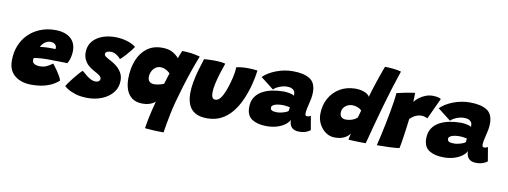

<svg xmlns="http://www.w3.org/2000/svg" viewBox="-72 -1141 4725 1785"><g transform="rotate(10 2291.0 -248.0)"><path d="M489 -76Q468 -57 442.2 -41.5Q416.5 -26 385.2 -15Q354 -4 316.2 2Q278.5 8 233.5 8Q135.5 8 75.2 -40.5Q15 -89 15 -181.5Q15 -262 41.8 -326.5Q68.5 -391 116 -436.8Q163.5 -482.5 226.8 -507Q290 -531.5 363.5 -531.5Q456 -531.5 507.5 -489Q559 -446.5 559 -368Q559 -337.5 551 -305Q543 -272.5 528 -247.5Q520 -248 493 -248.5Q466 -249 432.8 -249.5Q399.5 -250 372.2 -250.5Q345 -251 336.5 -251Q311 -251 287.2 -249.5Q263.5 -248 244.5 -245.8Q225.5 -243.5 212.5 -241Q208.5 -233 208.5 -220Q208.5 -204 218.2 -193.8Q228 -183.5 244.2 -179Q260.5 -174.5 280 -174.5Q294 -174.5 307.5 -176.5Q321 -178.5 334.8 -183.8Q348.5 -189 364.2 -198Q380 -207 398.5 -221Q401 -218.5 413.2 -203Q425.5 -187.5 441 -165Q456.5 -142.5 470.2 -118.8Q484 -95 489 -76ZM249.5 -352Q259.5 -353.5 273 -355Q286.5 -356.5 303.5 -357.5Q320.5 -358.5 341 -358.5Q352.5 -358.5 363.5 -358.2Q374.5 -358 383 -357.8Q391.5 -357.5 395.5 -357Q396.5 -361 396.8 -364.8Q397 -368.5 397 -372Q396.5 -384.5 389.5 -394.2Q382.5 -404 370 -409.8Q357.5 -415.5 340 -415.5Q315.5 -415.5 296.5 -404.2Q277.5 -393 265.8 -378Q254 -363 249.5 -352Z M770 38.5Q702.5 38.5 655 23.8Q607.5 9 579.8 -8.5Q552 -26 545 -35Q550.5 -45.5 567 -68.2Q583.5 -91 604.8 -118Q626 -145 646.8 -168.2Q667.5 -191.5 681.5 -202.5Q702 -184 724.2 -166Q746.5 -148 769 -136.5Q791.5 -125 811.5 -125Q823 -125 833.2 -128.2Q843.5 -131.5 850 -138.8Q856.5 -146 856.5 -158Q856.5 -175.5 833 -191.5Q809.5 -207.5 779 -223Q750.5 -238 727.5 -259.8Q704.5 -281.5 691 -310.5Q677.5 -339.5 677.5 -375.5Q677.5 -423 697.8 -458.5Q718 -494 752.8 -517.2Q787.5 -540.5 831.5 -552Q875.5 -563.5 923.5 -563.5Q982.5 -563.5 1036.2 -547.5Q1090 -531.5 1120.5 -505Q1114.5 -494.5 1096 -471Q1077.5 -447.5 1052.8 -420Q1028 -392.5 1002 -369Q989 -388 962.8 -405Q936.5 -422 911 -422Q902 -422 892.5 -420.8Q883 -419.5 874.8 -416Q866.5 -412.5 861.5 -406.5Q856.5 -400.5 856.5 -391.5Q856.5 -379 871.8 -368Q887 -357 920.5 -340Q945 -328 973.5 -305.8Q1002 -283.5 1022.5 -250.8Q1043 -218 1043 -174Q1043 -106.5 1004 -59Q965 -11.5 902.8 13.5Q840.5 38.5 770 38.5Z M1520 231Q1461 231 1417 228.2Q1373 225.5 1343 222.5Q1350 178.5 1358.2 136.5Q1366.5 94.5 1377 51.2Q1387.5 8 1400 -39.5Q1392.5 -30.5 1376 -21Q1359.5 -11.5 1335.8 -5Q1312 1.5 1281 1.5Q1220.5 1.5 1182.8 -25.2Q1145 -52 1127.5 -98.5Q1110 -145 1110 -203.5Q1110 -299 1139.8 -375.8Q1169.5 -452.5 1227.8 -497.2Q1286 -542 1371 -542Q1427.5 -542 1465 -523.5Q1502.5 -505 1531.5 -471Q1534.5 -482.5 1540.2 -497.5Q1546 -512.5 1551.8 -525.8Q1557.5 -539 1560 -544.5Q1603 -544.5 1643.8 -539Q1684.5 -533.5 1729 -521.5Q1703 -456.5 1676 -378.8Q1649 -301 1624.5 -220.8Q1600 -140.5 1580.5 -68Q1565 -10 1553 47.5Q1541 105 1532.8 153Q1524.5 201 1520 231ZM1356 -195Q1373.5 -195 1390.8 -198.2Q1408 -201.5 1422.8 -206.2Q1437.5 -211 1447 -215.5Q1450 -225.5 1453.2 -236Q1456.5 -246.5 1459.8 -257Q1463 -267.5 1466.2 -278Q1469.5 -288.5 1472.8 -298.8Q1476 -309 1479.5 -319Q1473.5 -325 1460.2 -335Q1447 -345 1429 -353Q1411 -361 1389 -361Q1360.5 -361 1339.5 -345.2Q1318.5 -329.5 1307 -304.8Q1295.5 -280 1295.5 -252.5Q1295.5 -225.5 1310.8 -210.2Q1326 -195 1356 -195Z M2080 -482Q2097.5 -487.5 2127.8 -490.5Q2158 -493.5 2185.5 -493.5Q2208.5 -493.5 2235.8 -491.5Q2263 -489.5 2280 -486.5Q2275.5 -451.5 2268.8 -416.8Q2262 -382 2253 -348Q2232 -269.5 2201.2 -200.8Q2170.5 -132 2127.5 -79.8Q2084.5 -27.5 2027 2.2Q1969.5 32 1895 32Q1824.5 32 1781.8 7Q1739 -18 1720 -63.8Q1701 -109.5 1701 -171.5Q1701 -220 1710.8 -275.2Q1720.5 -330.5 1737 -389Q1753.5 -447.5 1772.5 -505Q1789.5 -506.5 1816 -507.8Q1842.5 -509 1864 -509Q1895.5 -509 1926.5 -506Q1957.5 -503 1974 -497.5Q1957 -450.5 1940.8 -397.8Q1924.5 -345 1914 -296.5Q1903.5 -248 1903.5 -212.5Q1903.5 -185 1911.8 -168.5Q1920 -152 1940.5 -152Q1967.5 -152 1988.5 -179.8Q2009.5 -207.5 2026 -250.2Q2042.5 -293 2055 -338Q2067 -381 2073.5 -417.2Q2080 -453.5 2080 -482Z M2453 7.5Q2368 7.5 2315.5 -25.2Q2263 -58 2263 -137.5Q2263 -194 2287.8 -232.5Q2312.5 -271 2354.2 -294Q2396 -317 2447.8 -327.2Q2499.5 -337.5 2554 -337.5Q2575 -337.5 2595.8 -334.2Q2616.5 -331 2632.8 -325.8Q2649 -320.5 2655 -314.5Q2655 -320 2653.8 -335.5Q2652.5 -351 2647 -359Q2637.5 -372.5 2621.2 -380Q2605 -387.5 2574.5 -387.5Q2553 -387.5 2528.2 -380.2Q2503.5 -373 2483 -361.8Q2462.5 -350.5 2452 -338.5L2328.5 -434.5Q2375.5 -480.5 2451 -509.2Q2526.5 -538 2606.5 -538Q2709 -538 2766 -502.8Q2823 -467.5 2823 -377Q2823 -349 2817.2 -317.2Q2811.5 -285.5 2803.5 -255.5Q2797.5 -232.5 2793.5 -211Q2789.5 -189.5 2789.5 -171Q2789.5 -157.5 2794 -153Q2798.5 -148.5 2807 -148.5Q2818.5 -148.5 2826.8 -151.2Q2835 -154 2842 -159L2864.5 -27.5Q2854 -17 2826.5 -5.8Q2799 5.5 2757.5 5.5Q2713 5.5 2689.2 -18.5Q2665.5 -42.5 2665.5 -89.5Q2654.5 -65 2625 -42.8Q2595.5 -20.5 2551.8 -6.5Q2508 7.5 2453 7.5ZM2525 -136Q2543 -136 2564.8 -140.8Q2586.5 -145.5 2605 -152.8Q2623.5 -160 2631.5 -167.5Q2631.5 -173 2633.2 -184.2Q2635 -195.5 2636.5 -201Q2628.5 -205 2605.5 -208.2Q2582.5 -211.5 2560.5 -211.5Q2545 -211.5 2528 -209.2Q2511 -207 2496.2 -202Q2481.5 -197 2472.2 -189Q2463 -181 2463 -170Q2463 -153 2476.5 -144.5Q2490 -136 2525 -136Z M3224.5 -1.5Q3225.5 -7.5 3227.5 -17.8Q3229.5 -28 3232.2 -39.5Q3235 -51 3237.5 -60Q3229 -50 3217.5 -39.2Q3206 -28.5 3189.5 -19.2Q3173 -10 3149.5 -4.2Q3126 1.5 3093.5 1.5Q3048 1.5 3009.8 -25Q2971.5 -51.5 2948.5 -95Q2925.5 -138.5 2925.5 -189.5Q2925.5 -273.5 2961.8 -339Q2998 -404.5 3062 -442Q3126 -479.5 3209 -479.5Q3241.5 -479.5 3269.8 -472Q3298 -464.5 3317.2 -452.2Q3336.5 -440 3341.5 -425.5Q3350 -457 3361.2 -493.2Q3372.5 -529.5 3384.8 -566Q3397 -602.5 3408.2 -635Q3419.5 -667.5 3428.5 -691.8Q3437.5 -716 3442 -727Q3477 -727 3520.2 -722.8Q3563.5 -718.5 3595.5 -709Q3537.5 -538.5 3488.5 -365.5Q3439.5 -192.5 3388.5 4Q3374.5 4 3343 3.5Q3311.5 3 3278 1.8Q3244.5 0.5 3224.5 -1.5ZM3166.5 -180.5Q3179.5 -180.5 3193.2 -182.2Q3207 -184 3221 -188.5Q3235 -193 3248.8 -200.5Q3262.5 -208 3275 -219.5Q3277.5 -228.5 3280 -238Q3282.5 -247.5 3285 -256.2Q3287.5 -265 3289.8 -273Q3292 -281 3294 -287Q3286.5 -297.5 3271.5 -305.5Q3256.5 -313.5 3239 -318Q3221.5 -322.5 3205 -322.5Q3167.5 -322.5 3139 -298.2Q3110.5 -274 3110.5 -235.5Q3110.5 -208.5 3126.2 -194.5Q3142 -180.5 3166.5 -180.5Z M3757.5 -451Q3772 -472 3798.2 -492.2Q3824.5 -512.5 3858 -525.8Q3891.5 -539 3928.5 -539Q3951 -539 3974.2 -534Q3997.5 -529 4004.5 -522L3913 -324Q3903.5 -328 3888.5 -333.2Q3873.5 -338.5 3854.5 -338.5Q3835.5 -338.5 3817.2 -332.8Q3799 -327 3781.8 -316Q3764.5 -305 3747.5 -289Q3744.5 -263.5 3739.2 -222.5Q3734 -181.5 3727.8 -137.5Q3721.5 -93.5 3715.5 -57.8Q3709.5 -22 3705.5 -6Q3659.5 0 3603 2Q3546.5 4 3493 4Q3503 -36.5 3515.5 -91.5Q3528 -146.5 3540.2 -207.2Q3552.5 -268 3563 -326Q3573.5 -384 3580.2 -431Q3587 -478 3588 -504.5Q3621 -513 3658 -520.2Q3695 -527.5 3723.5 -532Q3752 -536.5 3759.5 -537Q3759.5 -520 3759 -492.8Q3758.5 -465.5 3757.5 -451Z M4124.5 7.5Q4039.5 7.5 3987 -25.2Q3934.5 -58 3934.5 -137.5Q3934.5 -194 3959.2 -232.5Q3984 -271 4025.8 -294Q4067.5 -317 4119.2 -327.2Q4171 -337.5 4225.5 -337.5Q4246.5 -337.5 4267.2 -334.2Q4288 -331 4304.2 -325.8Q4320.5 -320.5 4326.5 -314.5Q4326.5 -320 4325.2 -335.5Q4324 -351 4318.5 -359Q4309 -372.5 4292.8 -380Q4276.5 -387.5 4246 -387.5Q4224.5 -387.5 4199.8 -380.2Q4175 -373 4154.5 -361.8Q4134 -350.5 4123.5 -338.5L4000 -434.5Q4047 -480.5 4122.5 -509.2Q4198 -538 4278 -538Q4380.5 -538 4437.5 -502.8Q4494.5 -467.5 4494.5 -377Q4494.5 -349 4488.8 -317.2Q4483 -285.5 4475 -255.5Q4469 -232.5 4465 -211Q4461 -189.5 4461 -171Q4461 -157.5 4465.5 -153Q4470 -148.5 4478.5 -148.5Q4490 -148.5 4498.2 -151.2Q4506.5 -154 4513.5 -159L4536 -27.5Q4525.5 -17 4498 -5.8Q4470.5 5.5 4429 5.5Q4384.5 5.5 4360.8 -18.5Q4337 -42.5 4337 -89.5Q4326 -65 4296.5 -42.8Q4267 -20.5 4223.2 -6.5Q4179.5 7.5 4124.5 7.5ZM4196.5 -136Q4214.5 -136 4236.2 -140.8Q4258 -145.5 4276.5 -152.8Q4295 -160 4303 -167.5Q4303 -173 4304.8 -184.2Q4306.5 -195.5 4308 -201Q4300 -205 4277 -208.2Q4254 -211.5 4232 -211.5Q4216.5 -211.5 4199.5 -209.2Q4182.5 -207 4167.8 -202Q4153 -197 4143.8 -189Q4134.5 -181 4134.5 -170Q4134.5 -153 4148 -144.5Q4161.5 -136 4196.5 -136Z"/></g></svg>

Font: Grandstander Thin Black
Style: Italic
Weight: 900
Italic angle: -15°
Version: Version 1.200